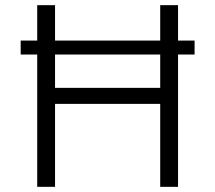

<svg xmlns="http://www.w3.org/2000/svg" viewBox="-20 -723 833 743"><path d="M733 -512H669V0H600V-321H193V0H124V-512H60V-566H124V-703H193V-566H600V-703H669V-566H733ZM600 -512H193V-383H600Z"/></svg>

Font: Museo Sans Light
Style: Regular
Weight: 300
Designer: Jos Buivenga
Foundry: Jos Buivenga & Rosetta Type Foundry (extension, remastering)
Version: Version 3.600;PS 1.000;hotconv 1.0.88;makeotf.lib2.5.647800;